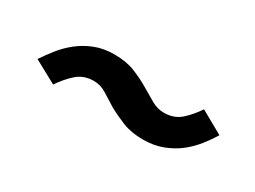

<svg xmlns="http://www.w3.org/2000/svg" viewBox="-26 -523 552 416"><g transform="rotate(30 250.0 -314.5)"><path d="M326 -250Q296 -250 274 -259Q252 -268 234 -278L202 -298Q187 -307 171 -307Q146 -307 129 -292Q112 -277 98 -256L41 -287Q51 -302 64 -318.5Q77 -335 94 -348.5Q111 -362 132.5 -370.5Q154 -379 181 -379Q211 -379 233 -370Q255 -361 272.5 -350.5Q290 -340 305 -331.5Q320 -323 336 -323Q361 -323 377.5 -337.5Q394 -352 408 -373L465 -341Q456 -326 443 -309.5Q430 -293 413.5 -280Q397 -267 375 -258.5Q353 -250 326 -250Z"/></g></svg>

Font: Yekcdsyqcyvpieeyorgstswgcgt
Style: Regular
Weight: 400
Italic angle: -8°
Designer: Carrois Corporate & Edenspiekermann
Foundry: Carrois Corporate GbR & Edenspiekermann AG
Version: Version 2.001